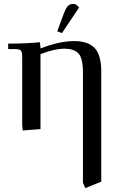

<svg xmlns="http://www.w3.org/2000/svg" viewBox="-20 -663 634 986"><path d="M22 -411V-439Q115 -439 185 -446L188 -418V-414Q284 -452 362 -452Q432 -452 466 -416.5Q500 -381 500 -295V270L418 303L406 275V-290Q406 -366 382 -389.5Q358 -413 312 -413Q260 -413 188 -385V0L97 7L94 -19V-371Q94 -396 87 -403.5Q80 -411 55 -411ZM274 -502 308 -594Q318 -621 328.5 -632Q339 -643 356 -643Q373 -643 386 -624L298 -493Z"/></svg>

Font: Dihjauti
Style: Bold
Weight: 700
Designer: T. Christopher White
Version: Version 3.0.0